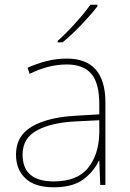

<svg xmlns="http://www.w3.org/2000/svg" viewBox="-20 -786 551 816"><path d="M402 -275V-220Q400 -129 354 -72Q308 -15 208 -15Q76 -15 76 -129Q76 -199 137.5 -232Q199 -265 301 -270ZM264 -537Q220 -537 178.5 -526.5Q137 -516 97 -498L106 -472Q185 -512 264 -512Q334 -512 368 -472.5Q402 -433 402 -343V-300L299 -294Q181 -287 114.5 -247.5Q48 -208 48 -129Q48 -66 88 -28Q128 10 208 10Q289 10 334 -23.5Q379 -57 400 -103H402L406 0H428V-350Q428 -537 264 -537ZM394 -766H364Q342 -734 300.5 -688Q259 -642 225 -612V-606H246Q286 -639 327 -682Q368 -725 394 -759Z"/></svg>

Font: Noto Sans UI Thin
Style: Regular
Weight: 250
Designer: Monotype Design Team
Foundry: Monotype Imaging Inc.
Version: Version 1.901